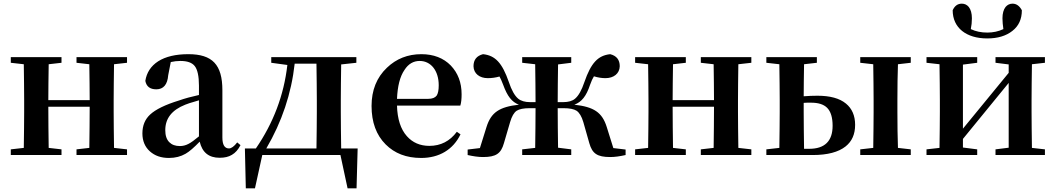

<svg xmlns="http://www.w3.org/2000/svg" viewBox="-20 -847 5769 1049"><path d="M316 0V-31L246 -39C245 -115 244 -190 244 -264H470C470 -190 469 -115 468 -39L398 -31V0H674V-31L603 -39C602 -115 601 -180 601 -235V-300C601 -355 602 -420 603 -496L674 -504V-535H398V-504L468 -496C469 -423 470 -357 470 -300H244C244 -356 245 -421 246 -496L316 -504V-535H39V-504L110 -496C111 -420 112 -355 112 -300V-235C112 -180 111 -115 110 -39L39 -31V0Z M903 16C938 16 968 8 994 -7C1015 -19 1040 -41 1071 -73C1085 -14 1121 15 1180 15C1207 15 1229 10 1247 -1C1266 -12 1281 -29 1294 -54L1276 -69C1259 -47 1244 -36 1231 -36C1207 -36 1195 -56 1195 -96V-354C1195 -494 1140 -551 1009 -551C940 -551 885 -538 844 -512C804 -486 781 -450 774 -405C780 -374 800 -359 834 -359C873 -359 895 -385 899 -436L913 -508C931 -512 948 -514 965 -514C1003 -514 1029 -505 1044 -486C1059 -467 1067 -431 1067 -379V-328C1026 -319 989 -309 958 -298C883 -275 830 -249 800 -221C772 -195 758 -161 758 -118C758 -77 772 -44 799 -20C826 4 860 16 903 16ZM963 -49C938 -49 919 -56 905 -70C890 -85 883 -107 883 -136C883 -200 919 -246 992 -275C1001 -279 1022 -286 1054 -295C1059 -297 1064 -298 1067 -299V-102C1043 -82 1024 -68 1010 -61C995 -53 979 -49 963 -49Z M1373 182 1413 0H1840L1879 182H1928L1934 -36H1844C1843 -112 1842 -178 1842 -235V-300C1842 -354 1843 -419 1844 -495L1927 -504V-535H1462V-504L1550 -492C1531 -326 1473 -174 1378 -36H1318L1323 182ZM1435 -36C1520 -181 1572 -336 1590 -499H1709C1710 -423 1711 -357 1711 -300V-235C1711 -178 1710 -112 1709 -36Z M2281 16C2380 16 2456 -30 2496 -113L2476 -127C2438 -76 2388 -50 2326 -50C2275 -50 2234 -68 2203 -103C2169 -141 2151 -197 2149 -270H2495C2500 -286 2502 -307 2502 -332C2502 -396 2482 -448 2443 -489C2403 -530 2349 -551 2282 -551C2208 -551 2145 -526 2094 -477C2038 -424 2010 -354 2010 -268C2010 -179 2036 -109 2087 -58C2136 -9 2200 16 2281 16ZM2149 -307C2152 -376 2165 -429 2190 -465C2211 -498 2239 -514 2273 -514C2334 -514 2377 -461 2377 -381C2377 -354 2373 -336 2366 -325C2357 -313 2342 -307 2320 -307Z M2619 11C2690 11 2717 -8 2733 -64L2767 -180C2776 -211 2788 -232 2803 -242C2817 -251 2841 -256 2875 -256H2906C2906 -187 2905 -115 2904 -39L2833 -31V0H3101V-31L3029 -40C3028 -115 3027 -187 3027 -256H3058C3092 -256 3116 -251 3130 -242C3145 -232 3158 -211 3167 -180L3200 -64C3216 -8 3243 11 3314 11C3339 11 3367 7 3398 0V-30L3331 -38L3295 -153C3270 -233 3225 -263 3118 -275C3158 -290 3183 -321 3204 -384C3211 -404 3218 -419 3225 -430C3248 -423 3269 -420 3288 -420C3333 -420 3365 -445 3366 -485C3366 -520 3349 -542 3314 -551C3247 -544 3209 -503 3173 -399C3158 -354 3141 -324 3122 -308C3107 -295 3085 -289 3057 -289H3027C3027 -352 3028 -420 3029 -495L3101 -504V-535H2833V-504L2904 -496C2905 -421 2906 -352 2906 -289H2876C2849 -289 2827 -295 2811 -308C2792 -324 2775 -354 2760 -399C2724 -503 2686 -544 2619 -551C2584 -542 2567 -520 2567 -485C2568 -445 2600 -420 2645 -420C2667 -420 2688 -423 2709 -429C2715 -418 2722 -403 2729 -384C2752 -321 2776 -290 2815 -275C2708 -263 2663 -233 2638 -153L2602 -38L2535 -30V0C2566 7 2594 11 2619 11Z M3727 0V-31L3657 -39C3656 -115 3655 -190 3655 -264H3881C3881 -190 3880 -115 3879 -39L3809 -31V0H4085V-31L4014 -39C4013 -115 4012 -180 4012 -235V-300C4012 -355 4013 -420 4014 -496L4085 -504V-535H3809V-504L3879 -496C3880 -423 3881 -357 3881 -300H3655C3655 -356 3656 -421 3657 -496L3727 -504V-535H3450V-504L3521 -496C3522 -420 3523 -355 3523 -300V-235C3523 -180 3522 -115 3521 -39L3450 -31V0Z M4421 0C4501 0 4561 -16 4600 -47C4635 -75 4652 -114 4652 -165C4652 -215 4635 -254 4602 -281C4567 -310 4515 -324 4446 -324C4422 -324 4397 -323 4371 -321C4371 -370 4372 -428 4373 -496L4443 -504V-535H4167V-504L4238 -496C4239 -420 4240 -355 4240 -300V-235C4240 -180 4239 -115 4238 -39L4167 -31V0ZM4956 0V-31L4886 -39C4884 -96 4883 -162 4883 -235V-300C4883 -374 4884 -439 4886 -496L4956 -504V-535H4680V-504L4751 -496C4752 -420 4753 -355 4753 -300V-235C4753 -180 4752 -115 4751 -39L4680 -31V0ZM4373 -34C4372 -110 4371 -177 4371 -235V-285C4380 -286 4393 -286 4411 -286C4451 -286 4480 -277 4499 -258C4519 -238 4529 -205 4529 -160C4529 -76 4486 -34 4401 -34Z M5319 0V-31L5241 -41V-88L5491 -394V-40L5419 -31V0H5689V-31L5618 -39C5617 -115 5616 -180 5616 -235V-300C5616 -355 5617 -420 5618 -496L5689 -504V-535H5419V-504L5491 -495V-449L5241 -144V-494L5319 -504V-535H5042V-504L5113 -496C5114 -420 5115 -355 5115 -300V-235C5115 -180 5114 -115 5113 -39L5042 -31V0ZM5185 -791C5185 -695 5259 -637 5374 -637C5431 -637 5477 -651 5511 -678C5546 -705 5563 -743 5563 -791C5550 -815 5533 -827 5512 -827C5497 -827 5484 -821 5474 -809C5463 -795 5457 -774 5457 -747C5457 -729 5459 -709 5462 -688C5435 -675 5405 -669 5374 -669C5341 -669 5311 -675 5284 -688C5288 -707 5290 -727 5290 -747C5290 -774 5284 -795 5273 -809C5263 -821 5250 -827 5235 -827C5212 -827 5196 -815 5185 -791Z"/></svg>

Font: AllPunType Bold
Style: Regular
Weight: 700
Version: 1.0